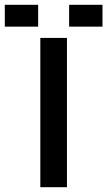

<svg xmlns="http://www.w3.org/2000/svg" viewBox="-65 -780 447 800"><path d="M103 -622H214V0H103ZM-45 -760H94V-669H-45ZM223 -760H362V-669H223Z"/></svg>

Font: Sarpanch Medium
Style: Regular
Weight: 500
Designer: Manushi Parikh (Devanagari and Latin), Jyotish Sonowal (Devanagari)
Foundry: Indian Type Foundry
Version: Version 2.004;PS 1.0;hotconv 1.0.78;makeotf.lib2.5.61930; tt